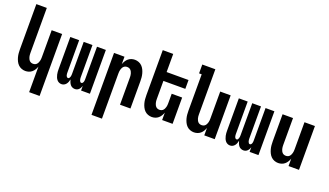

<svg xmlns="http://www.w3.org/2000/svg" viewBox="-83 -1331 3665 2141"><g transform="rotate(20 1750.0 -260.0)"><path d="M318 215V-88Q311 -68 300 -50Q289 -32 273 -18.5Q257 -5 237 1.5Q217 8 196 8Q173 8 150.5 -0.5Q128 -9 111.5 -25.5Q95 -42 84.5 -63.5Q74 -85 68 -107.5Q62 -130 60 -153.5Q58 -177 58 -200V-735H182V-200Q182 -188 183 -176.5Q184 -165 187 -154Q190 -143 195 -132.5Q200 -122 208 -113.5Q216 -105 227 -101Q238 -97 250 -97Q262 -97 273 -101Q284 -105 292 -113.5Q300 -122 305 -132.5Q310 -143 313 -154Q316 -165 317 -176.5Q318 -188 318 -200V-520H442V215Z M625 8Q609 8 594.5 1Q580 -6 570 -18.5Q560 -31 554 -46Q548 -61 544.5 -76.5Q541 -92 540 -107.5Q539 -123 539 -139V-520H644V-139Q644 -130 644.5 -121.5Q645 -113 647.5 -104.5Q650 -96 656 -88.5Q662 -81 671 -81Q680 -81 685.5 -88.5Q691 -96 693.5 -104.5Q696 -113 697 -121.5Q698 -130 698 -139V-520H802V-139Q802 -130 803 -121.5Q804 -113 806.5 -104.5Q809 -96 814.5 -88.5Q820 -81 829 -81Q838 -81 844 -88.5Q850 -96 852.5 -104.5Q855 -113 855.5 -121.5Q856 -130 856 -139V-520H961V0H856V-55Q852 -42 846 -31Q840 -20 830.5 -10.5Q821 -1 809 3.5Q797 8 784 8Q768 8 753 1Q738 -6 728.5 -18.5Q719 -31 713 -46Q707 -61 703 -76Q700 -61 694.5 -46Q689 -31 679 -18.5Q669 -6 655 1Q641 8 625 8Z M1058 215V-520H1182V-432Q1189 -452 1200 -470Q1211 -488 1227 -501.5Q1243 -515 1263 -521.5Q1283 -528 1304 -528Q1327 -528 1349.5 -519.5Q1372 -511 1388.5 -494.5Q1405 -478 1415.5 -456.5Q1426 -435 1432 -412.5Q1438 -390 1440 -366.5Q1442 -343 1442 -320V0H1318V-320Q1318 -332 1317 -343.5Q1316 -355 1313 -366Q1310 -377 1305 -387.5Q1300 -398 1292 -406.5Q1284 -415 1273 -419Q1262 -423 1250 -423Q1238 -423 1227 -419Q1216 -415 1208 -406.5Q1200 -398 1195 -387.5Q1190 -377 1187 -366Q1184 -355 1183 -343.5Q1182 -332 1182 -320V215Z M1696 8Q1673 8 1650.5 -0.5Q1628 -9 1611.5 -25.5Q1595 -42 1584.5 -63.5Q1574 -85 1568 -107.5Q1562 -130 1560 -153.5Q1558 -177 1558 -200V-735H1682V-520H1942V-415H1682V-200Q1682 -188 1683 -176.5Q1684 -165 1687 -154Q1690 -143 1695 -132.5Q1700 -122 1708 -113.5Q1716 -105 1727 -101Q1738 -97 1750 -97Q1762 -97 1773 -101Q1784 -105 1792 -113.5Q1800 -122 1805 -132.5Q1810 -143 1813 -154Q1816 -165 1817 -176.5Q1818 -188 1818 -200V-312H1942V0H1818V-88Q1811 -68 1800 -50Q1789 -32 1773 -18.5Q1757 -5 1737 1.5Q1717 8 1696 8Z M2196 8Q2173 8 2150.5 -0.5Q2128 -9 2111.5 -25.5Q2095 -42 2084.5 -63.5Q2074 -85 2068 -107.5Q2062 -130 2060 -153.5Q2058 -177 2058 -200V-630H2027V-735H2182V-200Q2182 -188 2183 -176.5Q2184 -165 2187 -154Q2190 -143 2195 -132.5Q2200 -122 2208 -113.5Q2216 -105 2227 -101Q2238 -97 2250 -97Q2262 -97 2273 -101Q2284 -105 2292 -113.5Q2300 -122 2305 -132.5Q2310 -143 2313 -154Q2316 -165 2317 -176.5Q2318 -188 2318 -200V-520H2442V0H2318V-88Q2311 -68 2300 -50Q2289 -32 2273 -18.5Q2257 -5 2237 1.5Q2217 8 2196 8Z M2625 8Q2609 8 2594.5 1Q2580 -6 2570 -18.5Q2560 -31 2554 -46Q2548 -61 2544.5 -76.5Q2541 -92 2540 -107.5Q2539 -123 2539 -139V-520H2644V-139Q2644 -130 2644.5 -121.5Q2645 -113 2647.5 -104.5Q2650 -96 2656 -88.5Q2662 -81 2671 -81Q2680 -81 2685.5 -88.5Q2691 -96 2693.5 -104.5Q2696 -113 2697 -121.5Q2698 -130 2698 -139V-520H2802V-139Q2802 -130 2803 -121.5Q2804 -113 2806.5 -104.5Q2809 -96 2814.5 -88.5Q2820 -81 2829 -81Q2838 -81 2844 -88.5Q2850 -96 2852.5 -104.5Q2855 -113 2855.5 -121.5Q2856 -130 2856 -139V-520H2961V0H2856V-55Q2852 -42 2846 -31Q2840 -20 2830.5 -10.5Q2821 -1 2809 3.5Q2797 8 2784 8Q2768 8 2753 1Q2738 -6 2728.5 -18.5Q2719 -31 2713 -46Q2707 -61 2703 -76Q2700 -61 2694.5 -46Q2689 -31 2679 -18.5Q2669 -6 2655 1Q2641 8 2625 8Z M3196 8Q3173 8 3150.5 -0.5Q3128 -9 3111.5 -25.5Q3095 -42 3084.5 -63.5Q3074 -85 3068 -107.5Q3062 -130 3060 -153.5Q3058 -177 3058 -200V-520H3182V-200Q3182 -188 3183 -176.5Q3184 -165 3187 -154Q3190 -143 3195 -132.5Q3200 -122 3208 -113.5Q3216 -105 3227 -101Q3238 -97 3250 -97Q3262 -97 3273 -101Q3284 -105 3292 -113.5Q3300 -122 3305 -132.5Q3310 -143 3313 -154Q3316 -165 3317 -176.5Q3318 -188 3318 -200V-520H3442V0H3318V-88Q3311 -68 3300 -50Q3289 -32 3273 -18.5Q3257 -5 3237 1.5Q3217 8 3196 8Z"/></g></svg>

Font: Iosevka Term Curly Extrabold
Style: Regular
Weight: 800
Designer: Belleve Invis
Foundry: Belleve Invis
Version: Version 32.3.0